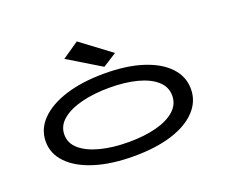

<svg xmlns="http://www.w3.org/2000/svg" viewBox="-114 -861 1228 1044"><g transform="rotate(-20 500.0 -338.5)"><path d="M497 8Q369 8 273.5 -21.5Q178 -51 125 -105Q72 -159 72 -230Q72 -302 125 -356Q178 -410 273.5 -440Q369 -470 497 -470Q625 -470 718 -440Q811 -410 861.5 -356Q912 -302 912 -230Q912 -159 861.5 -105Q811 -51 718 -21.5Q625 8 497 8ZM497 -74Q587 -74 656 -92Q725 -110 764.5 -145Q804 -180 804 -231Q804 -282 764.5 -317Q725 -352 656 -370Q587 -388 497 -388Q407 -388 335.5 -370Q264 -352 222 -317Q180 -282 180 -231Q180 -180 222 -145Q264 -110 335.5 -92Q407 -74 497 -74ZM511 -504 321 -619 417 -685 591 -555Z"/></g></svg>

Font: Inconsolata UltraExpanded Medium
Style: Regular
Weight: 500
Width: 9
Monospace: yes
Designer: Raph Levien, Cyreal, Brenton Simpson
Foundry: Raph Levien, Cyreal, Google
Version: Version 3.001; ttfautohint (v1.8.2.53-6de2)